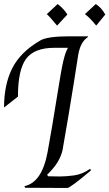

<svg xmlns="http://www.w3.org/2000/svg" viewBox="-25 -931 542 952"><path d="M309 1 100 0 96 -8Q183 -26 211 -177Q235 -309 257 -448.5Q279 -588 289.5 -631Q300 -674 312 -694H245Q145 -694 104.5 -639.5Q64 -585 64 -452L-5 -398Q-5 -512 36 -593Q77 -674 176 -731Q211 -751 321 -751H411L412 -748Q374 -724 363 -660Q356 -619 342 -526Q318 -374 285 -186Q271 -124 209 -65L213 -57Q237 -56 270.5 -56Q304 -56 343.5 -61.5Q383 -67 422 -94L426 -86Q324 0 309 1ZM207 -861 261 -911Q294 -885 309 -859L258 -804Q221 -849 207 -861ZM396 -861 450 -911Q478 -893 497 -859L452 -804Q422 -842 396 -861Z"/></svg>

Font: Felipa
Style: Regular
Weight: 400
Designer: Javier Alcaraz
Foundry: Fontstage
Version: Version 1.001